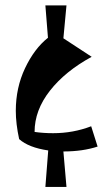

<svg xmlns="http://www.w3.org/2000/svg" viewBox="-20 -620 407 729"><path d="M40 -199.2Q40 -287.1 75.2 -361.3Q110.4 -435.5 162.1 -476.6L152.3 -599.6H232.4L220.7 -474.6L328.1 -404.3Q227.5 -349.6 169.4 -275.4Q111.3 -201.2 111.3 -119.1Q144.5 -114.3 181.6 -114.3Q257.8 -114.3 326.2 -140.6L350.6 -63.5Q293.9 -44.9 220.7 -44.9L232.4 89.8H152.3L163.1 -48.8Q88.9 -59.6 52.7 -91.8Q40 -150.4 40 -199.2Z"/></svg>

Font: Ravi Prakash
Style: Regular
Weight: 400
Designer: Appaji Ambarisha Darbha
Version: Version 1.0.4; ttfautohint (v1.2.42-39fb)